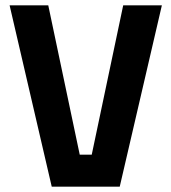

<svg xmlns="http://www.w3.org/2000/svg" viewBox="-20 -700 643 720"><path d="M16 -680H161L279 -120H324L442 -680H587L429 0H174Z"/></svg>

Font: Cairo
Style: Bold
Weight: 700
Designer: Mohamed Gaber
Foundry: Kief Type Foundry
Version: Version 2.100